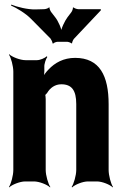

<svg xmlns="http://www.w3.org/2000/svg" viewBox="-20 -790 545 836"><path d="M247 -423C292 -423 312 -397 312 -337V-50C312 -26 301 11 292 24L294 26C306 14 340 0 363 0H402C425 0 459 14 471 26L472 24C463 11 453 -26 453 -50V-336C453 -460 414 -538 307 -538C257 -538 219 -517 191 -487C181 -477 168 -460 164 -450L168 -448C172 -459 174 -478 173 -493V-498C172 -511 180 -534 186 -542L183 -545C176 -537 154 -528 141 -528H91C68 -528 32 -542 20 -554L19 -552C28 -539 38 -502 38 -478V-50C38 -26 28 11 19 24L20 26C32 14 67 0 90 0H128C151 0 186 14 198 26L199 24C190 11 179 -26 179 -50V-359C179 -362 178 -378 176 -379L174 -375C176 -374 183 -383 185 -385C198 -407 219 -423 247 -423ZM221 -714 204 -736C201 -739 194 -753 196 -757L193 -758C192 -754 178 -750 172 -750L135 -749C100 -748 54 -760 29 -770L28 -766C51 -756 92 -732 116 -707L200 -622C203 -618 210 -605 208 -602L212 -600C213 -604 226 -608 230 -608H273C277 -608 289 -604 291 -601L294 -602C293 -605 299 -618 302 -621L419 -745V-750H321C316 -750 302 -754 301 -758L297 -756C299 -753 293 -739 290 -736L274 -715C262 -699 245 -664 245 -647H249C249 -664 233 -699 221 -714Z"/></svg>

Font: Asimov
Style: EdgeExtreme
Weight: 500
Designer: Google
Version: Version 2.000980: 2014